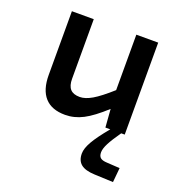

<svg xmlns="http://www.w3.org/2000/svg" viewBox="-128 -580 869 924"><g transform="rotate(20 307.0 -118.5)"><path d="M363 156Q363 130 383.5 94Q404 58 452 0H427L420 -93Q359 -37 314.5 -14Q270 9 223 9Q154 9 119 -30Q84 -69 84 -145V-471H196V-166Q196 -130 211.5 -113Q227 -96 260 -96Q288 -96 323 -116.5Q358 -137 414 -187V-471H526V0H508Q477 44 462.5 72Q448 100 448 119Q448 138 458 146.5Q468 155 492 156L558 160L551 234L455 230Q407 228 385 210Q363 192 363 156Z"/></g></svg>

Font: Intel One Mono Medium
Style: Regular
Weight: 500
Monospace: yes
Designer: Fred Shallcrass
Foundry: Frere-Jones Type LLC
Version: Version 1.400;hotconv 1.1.0;makeotfexe 2.6.0;FJTRelease1.4